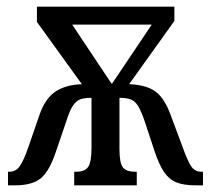

<svg xmlns="http://www.w3.org/2000/svg" viewBox="-20 -556 634 577"><path d="M4 -40H9Q27 -40 39 -56Q51 -72 67 -119L98 -209Q115 -259 145.5 -280Q176 -301 226 -303L91 -490V-536H504V-493L368 -303Q419 -301 446.5 -281.5Q474 -262 493 -210L527 -119Q544 -71 555 -55.5Q566 -40 584 -40H590V1H568Q532 1 510 -8Q488 -17 473 -39Q458 -61 444 -103L415 -191Q404 -223 395 -237.5Q386 -252 373.5 -257Q361 -262 339 -262V-108Q339 -67 349 -53.5Q359 -40 385 -40H391V1H203V-40H210Q235 -40 245 -54.5Q255 -69 255 -113V-262Q232 -262 220 -257Q208 -252 198.5 -237.5Q189 -223 179 -191L149 -103Q129 -42 103 -20.5Q77 1 25 1H4ZM317 -305 436 -482H197L315 -305Z"/></svg>

Font: Noto Serif Cond
Style: Regular
Weight: 400
Width: 3
Designer: Monotype Design Team
Foundry: Monotype Imaging Inc.
Version: Version 1.001